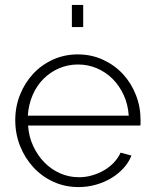

<svg xmlns="http://www.w3.org/2000/svg" viewBox="-20 -750 623 780"><path d="M299 10Q244 10 197 -11.5Q150 -33 115.5 -70.5Q81 -108 61.5 -157Q42 -206 42 -262Q42 -317 61.5 -365.5Q81 -414 115 -450.5Q149 -487 195.5 -508Q242 -529 296 -529Q351 -529 398 -507.5Q445 -486 479 -449.5Q513 -413 532 -364.5Q551 -316 551 -262Q551 -257 551 -249.5Q551 -242 550 -240H94Q97 -195 115 -156.5Q133 -118 160.5 -90Q188 -62 224 -46Q260 -30 301 -30Q328 -30 354 -37.5Q380 -45 402.5 -58Q425 -71 442.5 -89.5Q460 -108 470 -130L514 -118Q503 -90 481.5 -66.5Q460 -43 431.5 -26Q403 -9 369 0.5Q335 10 299 10ZM503 -280Q500 -326 482.5 -364Q465 -402 437.5 -429.5Q410 -457 374 -472.5Q338 -488 297 -488Q256 -488 220 -472.5Q184 -457 156.5 -429.5Q129 -402 112.5 -363.5Q96 -325 93 -280ZM272 -640V-730H318V-640Z"/></svg>

Font: Oxford Sans
Style: Regular
Weight: 300
Designer: Matt McInerney, Pablo Impallari, Rodrigo Fuenzalida
Foundry: Matt McInerney, Pablo Impallari, Rodrigo Fuenzalida
Version: Version 3.000g; ttfautohint (v1.5) -l 8 -r 28 -G 28 -x 14 -D